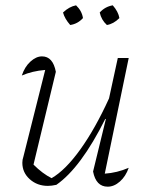

<svg xmlns="http://www.w3.org/2000/svg" viewBox="-20 -697 564 722"><path d="M330 -52 378 -249 376 -250Q284 -66 192 -2Q174 2 160 2Q120 2 92 -23Q64 -48 64 -85Q64 -97 68 -108L150 -434Q101 -430 62 -413Q73 -446 94.5 -465.5Q116 -485 138 -485Q179 -485 190 -427L106 -78Q140 -44 174 -27Q226 -57 282 -135Q338 -213 390 -327L423 -479H464L374 -44Q420 -47 464 -66Q453 -34 431 -14.5Q409 5 385 5Q341 5 330 -52ZM266 -677Q288 -656 292 -629Q272 -607 244 -603Q223 -627 217 -650Q240 -672 266 -677ZM404 -677Q425 -653 429 -629Q407 -607 382 -603Q361 -622 355 -650Q375 -672 404 -677Z"/></svg>

Font: Piazzolla ExtraLight
Style: Italic
Weight: 200
Italic angle: -11.3°
Designer: Juan Pablo del Peral
Foundry: Huerta Tipografica
Version: Version 1.330